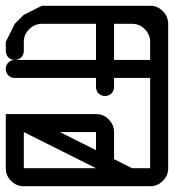

<svg xmlns="http://www.w3.org/2000/svg" viewBox="-645 -645 665 665"><path d="M-281.2 -312.5Q-293.9 -312.5 -303.7 -321.3Q-312.5 -331.1 -312.5 -343.8Q-312.5 -417 -312.5 -562.5Q-312.5 -588.9 -293.9 -606.4Q-275.4 -625 -250 -625Q-208 -625 -125 -625Q-98.6 -625 -81.1 -606.4Q-62.5 -587.9 -62.5 -562.5Q-62.5 -489.3 -62.5 -343.8Q-62.5 -331.1 -71.3 -321.3Q-81.1 -312.5 -93.8 -312.5Q-106.4 -312.5 -116.2 -321.3Q-125 -331.1 -125 -343.8Q-125 -417 -125 -562.5Q-156.2 -562.5 -250 -562.5Q-250 -507.8 -250 -343.8Q-250 -331.1 -258.8 -321.3Q-268.6 -312.5 -281.2 -312.5Z M-250 0Q-276.4 0 -293.9 -18.6Q-312.5 -36.1 -312.5 -62.5Q-312.5 -104.5 -312.5 -187.5Q-382.8 -187.5 -593.8 -187.5Q-606.4 -187.5 -616.2 -196.3Q-625 -206.1 -625 -218.8Q-625 -231.4 -616.2 -241.2Q-606.4 -250 -593.8 -250Q-500 -250 -312.5 -250Q-286.1 -250 -268.6 -231.4Q-250 -212.9 -250 -187.5Q-250 -145.5 -250 -62.5Q-218.8 -62.5 -125 -62.5Q-125 -132.8 -125 -343.8Q-125 -356.4 -116.2 -366.2Q-106.4 -375 -93.8 -375Q-81.1 -375 -71.3 -366.2Q-62.5 -356.4 -62.5 -343.8Q-62.5 -250 -62.5 -62.5Q-62.5 -36.1 -81.1 -18.6Q-98.6 0 -125 0Q-167 0 -250 0Z M-93.8 -312.5Q-106.4 -312.5 -116.2 -321.3Q-125 -331.1 -125 -343.8Q-125 -354.5 -125 -375Q-242.2 -375 -593.8 -375Q-606.4 -375 -616.2 -383.8Q-625 -393.6 -625 -406.2Q-625 -418.9 -616.2 -428.7Q-606.4 -437.5 -593.8 -437.5Q-437.5 -437.5 -125 -437.5Q-98.6 -437.5 -81.1 -418.9Q-62.5 -400.4 -62.5 -375Q-62.5 -364.3 -62.5 -343.8Q-62.5 -331.1 -71.3 -321.3Q-81.1 -312.5 -93.8 -312.5Z M-562.5 0Q-588.9 0 -606.4 -18.6Q-625 -36.1 -625 -62.5Q-625 -114.3 -625 -218.8Q-625 -231.4 -616.2 -241.2Q-606.4 -250 -593.8 -250Q-581.1 -250 -571.3 -241.2Q-562.5 -231.4 -562.5 -218.8Q-562.5 -167 -562.5 -62.5Q-453.1 -62.5 -125 -62.5Q-125 -132.8 -125 -343.8Q-125 -356.4 -116.2 -366.2Q-106.4 -375 -93.8 -375Q-81.1 -375 -71.3 -366.2Q-62.5 -356.4 -62.5 -343.8Q-62.5 -250 -62.5 -62.5Q-62.5 -36.1 -81.1 -18.6Q-98.6 0 -125 0Q-270.5 0 -562.5 0Z M-187.5 0Q-296.9 -54.7 -625 -218.8Q-625 -226.6 -625 -250Q-562.5 -250 -375 -250Q-362.3 -250 -352.5 -241.2Q-343.8 -231.4 -343.8 -218.8Q-343.8 -206.1 -352.5 -196.3Q-362.3 -187.5 -375 -187.5Q-395.5 -187.5 -437.5 -187.5Q-375 -156.2 -187.5 -62.5Q-171.9 -62.5 -125 -62.5Q-125 -132.8 -125 -343.8Q-125 -356.4 -116.2 -366.2Q-106.4 -375 -93.8 -375Q-81.1 -375 -71.3 -366.2Q-62.5 -356.4 -62.5 -343.8Q-62.5 -250 -62.5 -62.5Q-62.5 -36.1 -81.1 -18.6Q-98.6 0 -125 0Q-145.5 0 -187.5 0Z M-93.8 -312.5Q-106.4 -312.5 -116.2 -321.3Q-125 -331.1 -125 -343.8Q-125 -395.5 -125 -500Q-125 -525.4 -143.6 -543.9Q-161.1 -562.5 -187.5 -562.5Q-292 -562.5 -500 -562.5Q-525.4 -562.5 -543.9 -543.9Q-562.5 -525.4 -562.5 -500Q-562.5 -489.3 -562.5 -468.8Q-562.5 -456.1 -571.3 -446.3Q-581.1 -437.5 -593.8 -437.5Q-606.4 -437.5 -616.2 -446.3Q-625 -456.1 -625 -468.8Q-625 -479.5 -625 -500Q-617.2 -515.6 -593.8 -562.5Q-585.9 -570.3 -562.5 -593.8Q-546.9 -601.6 -500 -625Q-421.9 -625 -187.5 -625Q-171.9 -617.2 -125 -593.8Q-117.2 -585.9 -93.8 -562.5Q-85.9 -546.9 -62.5 -500Q-62.5 -460.9 -62.5 -343.8Q-62.5 -331.1 -71.3 -321.3Q-81.1 -312.5 -93.8 -312.5Z"/></svg>

Font: conwrite
Style: Regular
Weight: 400
Designer: Willllllliam
Version: 1.0